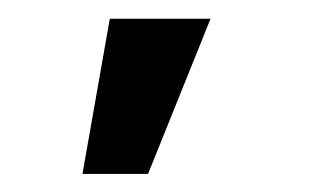

<svg xmlns="http://www.w3.org/2000/svg" viewBox="-20 -767 337 207"><path d="M68.9 -579.5 98.4 -746.8H207L139.6 -579.5Z"/></svg>

Font: Interface Medium
Style: Regular
Weight: 500
Designer: Rasmus Andersson
Foundry: rsms
Version: Version 1.8